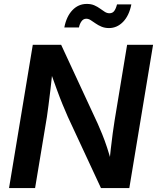

<svg xmlns="http://www.w3.org/2000/svg" viewBox="-20 -955 797 975"><path d="M25.9 0 146.5 -727.5H290.5L476.6 -326.2Q486.3 -304.2 498.8 -273.9Q511.2 -243.7 523.9 -205.3Q536.6 -167 548.3 -121.1L534.7 -115.7Q537.6 -155.3 542.5 -197.8Q547.4 -240.2 552.5 -278.8Q557.6 -317.4 562 -343.3L625.5 -727.5H757.3L636.7 0H492.7L324.7 -361.3Q311 -392.1 297.4 -425.5Q283.7 -459 268.1 -501.7Q252.4 -544.4 231.4 -603.5L248 -606.9Q242.2 -550.8 236.6 -503.7Q231 -456.5 226.3 -420.7Q221.7 -384.8 218.3 -361.8L158.2 0ZM533.7 -812.5Q512.2 -812.5 495.4 -819.6Q478.5 -826.7 465.1 -836.2Q451.7 -845.7 440.4 -852.8Q429.2 -859.9 418 -859.9Q403.3 -859.9 393.8 -846.7Q384.3 -833.5 380.9 -815.4H306.6Q317.4 -871.6 347.7 -903.3Q377.9 -935.1 420.9 -935.1Q442.9 -935.1 459 -928Q475.1 -920.9 487.8 -911.6Q500.5 -902.3 512 -895Q523.4 -887.7 535.6 -887.7Q551.3 -887.7 559.8 -898.9Q568.4 -910.2 574.2 -932.6H647Q635.7 -875.5 605 -844Q574.2 -812.5 533.7 -812.5Z"/></svg>

Font: Inter 17pt SemiBold
Style: Italic
Weight: 600
Italic angle: -9.3988°
Version: Version 4.001;git-66647c0bb